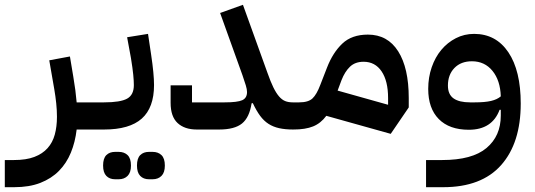

<svg xmlns="http://www.w3.org/2000/svg" viewBox="-80 -539 2228 799"><path d="M-60 127H-22Q29 127 63 114Q97 101 118 77.5Q139 54 148 21Q157 -12 157 -53Q157 -80 154 -109Q151 -138 146 -167L125 -288L211 -304L225 -220Q230 -191 233.5 -164Q237 -137 239 -113H332V-24L308 0H239Q233 52 215 96Q197 140 165.5 172Q134 204 88 222Q42 240 -21 240H-60Z M308 -89 332 -113H353Q421 -113 449 -128.5Q477 -144 477 -185Q477 -202 474.5 -228Q472 -254 465 -297L449 -384L536 -398L549 -311Q561 -231 561 -185Q561 -91 510 -45.5Q459 0 353 0H308ZM540 207Q517 207 503.5 193Q490 179 490 150Q490 120 503.5 106.5Q517 93 540 93H555Q578 93 592 106.5Q606 120 606 150Q606 179 592 193Q578 207 555 207ZM399 207Q376 207 362.5 193Q349 179 349 150Q349 120 362.5 106.5Q376 93 399 93H414Q437 93 451 106.5Q465 120 465 150Q465 179 451 193Q437 207 414 207Z M739 0Q688 0 659 -27Q630 -54 630 -111V-184H719V-113H855Q908 -113 928 -122Q948 -131 948 -156Q948 -167 943 -183.5Q938 -200 929 -226L836 -485L931 -519L1033 -236Q1046 -199 1057.5 -175.5Q1069 -152 1081 -138Q1093 -124 1106.5 -118.5Q1120 -113 1138 -113H1165V-24L1140 0Q1107 0 1082 -5.5Q1057 -11 1037.5 -23.5Q1018 -36 1002.5 -57Q987 -78 972 -110L967 -109Q958 -50 927 -25Q896 0 832 0Z M1278 -57Q1255 -26 1223 -13Q1191 0 1141 0V-89L1165 -113Q1203 -113 1220.5 -129.5Q1238 -146 1253 -186L1281 -258Q1305 -320 1344.5 -357.5Q1384 -395 1451 -395Q1533 -395 1577 -325.5Q1621 -256 1621 -131V-92L1546 18ZM1325 -162 1535 -103V-131Q1535 -202 1508 -242Q1481 -282 1433 -282Q1398 -282 1376.5 -261.5Q1355 -241 1341 -205Z M1693 127H1760Q1885 127 1944.5 77Q2004 27 2004 -58V-82H1999Q1968 1 1871 1Q1790 1 1746 -43.5Q1702 -88 1702 -169Q1702 -217 1716.5 -259Q1731 -301 1756.5 -331.5Q1782 -362 1817 -380Q1852 -398 1893 -398Q1984 -398 2035.5 -321.5Q2087 -245 2087 -108Q2087 56 2005.5 148Q1924 240 1764 240H1693ZM1896 -113Q1938 -113 1963.5 -119Q1989 -125 2004 -138Q2002 -204 1969.5 -244Q1937 -284 1884 -284Q1838 -284 1811 -256Q1784 -228 1784 -183Q1784 -146 1807.5 -129.5Q1831 -113 1876 -113Z"/></svg>

Font: IBM Plex Arabic Medium
Style: Regular
Weight: 500
Designer: Mike Abbink, Paul van der Laan, Pieter van Rosmalen, Wael Morcos, Khajak Apelian
Foundry: Bold Monday
Version: Version 1.0